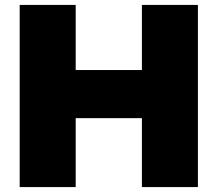

<svg xmlns="http://www.w3.org/2000/svg" viewBox="-20 -760 884 780"><path d="M60 0V-740H287.5V-475.5H556.5V-740H784V0H556.5V-280H287.5V0Z"/></svg>

Font: Encode Sans Semi Expanded Black
Style: Regular
Weight: 900
Width: 6
Designer: Multiple Designers
Foundry: Impallari Type
Version: Version 3.000; ttfautohint (v1.8.3) -l 8 -r 50 -G 200 -x 14 